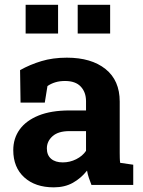

<svg xmlns="http://www.w3.org/2000/svg" viewBox="-20 -782 603 812"><path d="M207.5 10.3Q128.9 10.3 82.5 -32Q36.1 -74.2 36.1 -147Q36.1 -196.8 63.2 -234.4Q90.3 -272 143.3 -293.5Q196.3 -314.9 273.9 -314.9H343.8V-354Q343.8 -392.1 321.5 -415.8Q299.3 -439.5 254.9 -439.5Q231.9 -439.5 213.6 -433.8Q195.3 -428.2 180.7 -418L169.4 -348.1H66.9L64.9 -485.4Q106.4 -508.8 154.8 -523.4Q203.1 -538.1 262.7 -538.1Q366.2 -538.1 426.3 -490Q486.3 -441.9 486.3 -352.5V-134.8Q486.3 -124 486.6 -113.5Q486.8 -103 488.3 -93.3L543.5 -85.4V0H366.7Q361.3 -13.7 356 -29.3Q350.6 -44.9 348.1 -60.5Q322.8 -28.3 288.3 -9Q253.9 10.3 207.5 10.3ZM245.6 -95.2Q275.4 -95.2 302.2 -108.6Q329.1 -122.1 343.8 -144V-227.5H273.4Q226.6 -227.5 202.4 -206.1Q178.2 -184.6 178.2 -154.3Q178.2 -126 196 -110.6Q213.9 -95.2 245.6 -95.2ZM308.6 -640.1V-761.7H445.8V-640.1ZM88.4 -640.1V-761.7H225.6V-640.1Z"/></svg>

Font: Robotiche
Style: Bold
Weight: 700
Designer: Google
Version: Version 2.001